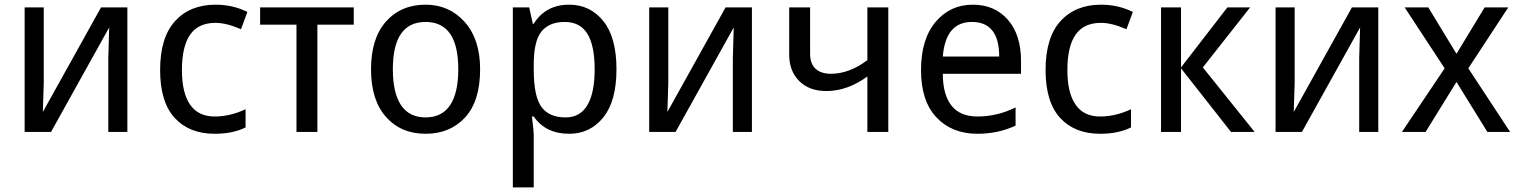

<svg xmlns="http://www.w3.org/2000/svg" viewBox="-20 -567 6528 825"><path d="M168 -535.2V-210.9L164.1 -85.9L414.1 -535.2H527.3V0H445.3V-316.4L449.2 -449.2L199.2 0H85.9V-535.2Z M1043 -515.6 1015.6 -441.4Q953.1 -468.8 906.2 -468.8Q832 -468.8 796.9 -418Q761.7 -367.2 761.7 -265.6Q761.7 -168 796.9 -117.2Q832 -66.4 902.3 -66.4Q968.8 -66.4 1035.2 -97.7V-19.5Q980.5 7.8 902.3 7.8Q793 7.8 730.5 -60.5Q668 -128.9 668 -265.6Q668 -406.2 732.4 -476.6Q796.9 -546.9 906.2 -546.9Q980.5 -546.9 1043 -515.6Z M1500 -460.9H1343.8V0H1253.9V-460.9H1097.7V-535.2H1500Z M1574.2 -269.5Q1574.2 -402.3 1638.7 -474.6Q1703.1 -546.9 1808.6 -546.9Q1910.2 -546.9 1976.6 -472.7Q2043 -398.4 2043 -269.5Q2043 -132.8 1978.5 -62.5Q1914.1 7.8 1808.6 7.8Q1703.1 7.8 1638.7 -64.5Q1574.2 -136.7 1574.2 -269.5ZM1949.2 -269.5Q1949.2 -371.1 1914.1 -421.9Q1878.9 -472.7 1808.6 -472.7Q1738.3 -472.7 1703.1 -421.9Q1668 -371.1 1668 -269.5Q1668 -168 1703.1 -115.2Q1738.3 -62.5 1808.6 -62.5Q1878.9 -62.5 1914.1 -115.2Q1949.2 -168 1949.2 -269.5Z M2273.4 -66.4H2265.6Q2273.4 -3.9 2273.4 11.7V238.3H2183.6V-535.2H2253.9L2269.5 -464.8H2273.4Q2324.2 -546.9 2425.8 -546.9Q2515.6 -546.9 2572.3 -476.6Q2628.9 -406.2 2628.9 -269.5Q2628.9 -132.8 2572.3 -62.5Q2515.6 7.8 2425.8 7.8Q2324.2 7.8 2273.4 -66.4ZM2273.4 -289.1V-269.5Q2273.4 -152.3 2306.6 -107.4Q2339.8 -62.5 2410.2 -62.5Q2472.7 -62.5 2503.9 -115.2Q2535.2 -168 2535.2 -269.5Q2535.2 -371.1 2503.9 -421.9Q2472.7 -472.7 2406.2 -472.7Q2339.8 -472.7 2306.6 -431.6Q2273.4 -390.6 2273.4 -289.1Z M2851.6 -535.2V-210.9L2847.7 -85.9L3097.7 -535.2H3210.9V0H3128.9V-316.4L3132.8 -449.2L2882.8 0H2769.5V-535.2Z M3460.9 -535.2V-335.9Q3460.9 -293 3484.4 -271.5Q3507.8 -250 3550.8 -250Q3628.9 -250 3707 -308.6V-535.2H3796.9V0H3707V-238.3Q3621.1 -175.8 3531.2 -175.8Q3457 -175.8 3414.1 -218.8Q3371.1 -261.7 3371.1 -332V-535.2Z M4367.2 -250H4031.2Q4031.2 -160.2 4068.4 -113.3Q4105.5 -66.4 4179.7 -66.4Q4265.6 -66.4 4343.8 -105.5V-27.3Q4269.5 7.8 4179.7 7.8Q4070.3 7.8 4003.9 -62.5Q3937.5 -132.8 3937.5 -265.6Q3937.5 -398.4 4000 -472.7Q4062.5 -546.9 4160.2 -546.9Q4253.9 -546.9 4310.5 -482.4Q4367.2 -418 4367.2 -304.7ZM4031.2 -324.2H4273.4Q4273.4 -398.4 4244.1 -435.5Q4214.8 -472.7 4156.2 -472.7Q4043 -472.7 4031.2 -324.2Z M4847.7 -515.6 4820.3 -441.4Q4757.8 -468.8 4710.9 -468.8Q4636.7 -468.8 4601.6 -418Q4566.4 -367.2 4566.4 -265.6Q4566.4 -168 4601.6 -117.2Q4636.7 -66.4 4707 -66.4Q4773.4 -66.4 4839.8 -97.7V-19.5Q4785.2 7.8 4707 7.8Q4597.7 7.8 4535.2 -60.5Q4472.7 -128.9 4472.7 -265.6Q4472.7 -406.2 4537.1 -476.6Q4601.6 -546.9 4710.9 -546.9Q4785.2 -546.9 4847.7 -515.6Z M5253.9 -535.2H5351.6L5148.4 -277.3L5371.1 0H5269.5L5054.7 -273.4V0H4968.8V-535.2H5054.7V-277.3Z M5543 -535.2V-210.9L5539.1 -85.9L5789.1 -535.2H5902.3V0H5820.3V-316.4L5824.2 -449.2L5574.2 0H5460.9V-535.2Z M6187.5 -273.4 6015.6 -535.2H6117.2L6238.3 -335.9L6359.4 -535.2H6460.9L6289.1 -273.4L6468.8 0H6371.1L6238.3 -214.8L6105.5 0H6003.9Z"/></svg>

Font: Droid Sans Fallback
Style: Regular
Weight: 400
Designer: Steve Matteson
Foundry: Ascender Corporation
Version: 3.00 (Khmer version)